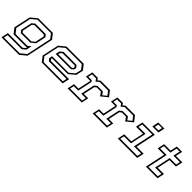

<svg xmlns="http://www.w3.org/2000/svg" viewBox="219 -2075 3601 3601"><g transform="rotate(45 2019.0 -275.0)"><path d="M-12.5 200 17.5 59H405L454 18.5L460 -10L448 0H108L27 -103L98 -437L222.5 -540H610.5L692 -437L578 97L453.5 200ZM23.5 170.5H441.5L553.5 77.5L659 -421.5L589 -511H231.5L125 -423L60.5 -120L131 -30.5H445.5L506 -80L482.5 31.5L412 89.5H41ZM188.5 -111.5 150 -160 197.5 -383.5 254.5 -430H531.5L570.5 -381.5L527.5 -181.5L442 -111.5ZM207 -141.5H438L498.5 -191.5L536 -368.5L511.5 -399H261.5L224.5 -368.5L183 -172Z M1429 -540 1510 -437 1479.5 -294.5 1355 -191.5H936.5L932 -172L956 -141.5H1440L1410 0H857L776 -103L847 -437L972 -540ZM1407.5 -510H980L872 -420.5L807.5 -117.5L877 -29.5H1384.5L1401.5 -110.5H934L897 -157.5L910.5 -220.5H1347.5L1452 -306.5L1476.5 -422.5ZM1350 -429 1387 -382.5 1377.5 -337 1331 -298H927L944.5 -380.5L1003 -429ZM1330 -398.5H1011L974 -368L965.5 -328H1325L1350.5 -349L1354.5 -368Z M1542 0 1572 -141H1689L1742.5 -391.5L1736.5 -399H1628L1658 -540H1804.5L1830 -500L1877 -540H2124.5L2210.5 -430.5L2079 -324.5L2026 -398.5H1916L1879 -368L1830.5 -140.5H1947.5L1917.5 0ZM1577.5 -30H1895.5L1912.5 -110.5H1793.5L1852 -384.5L1905 -428H2049L2092.5 -367.5L2168 -429L2106 -509H1882L1822 -459L1787.5 -509H1679.5L1662.5 -428.5H1753L1774 -399L1712.5 -110.5H1594.5Z M2207 0 2237 -141H2354L2407.5 -391.5L2401.5 -399H2293L2323 -540H2469.5L2495 -500L2542 -540H2789.5L2875.5 -430.5L2744 -324.5L2691 -398.5H2581L2544 -368L2495.5 -140.5H2612.5L2582.5 0ZM2242.5 -30H2560.5L2577.5 -110.5H2458.5L2517 -384.5L2570 -428H2714L2757.5 -367.5L2833 -429L2771 -509H2547L2487 -459L2452.5 -509H2344.5L2327.5 -428.5H2418L2439 -399L2377.5 -110.5H2259.5Z M3170.5 -618.5 3198 -750H3359L3331.5 -618.5ZM3209.5 -646.5H3303.5L3320.5 -724.5H3226.5ZM2872.5 0 2902.5 -141.5H3089L3143.5 -398.5H2957L2987 -540H3314.5L3230 -141.5H3417L3387 0ZM2908.5 -30H3363L3380.5 -111H3191.5L3276.5 -510.5H3010.5L2993.5 -429.5H3178.5L3111 -111H2926Z M3618 0 3703 -399H3532L3562 -540H3733L3762 -677H3903.5L3874.5 -540H4045L4015 -399H3844.5L3789.5 -141.5H3956.5L3926.5 0ZM3655 -30H3903L3920 -110.5H3753L3820.5 -429.5H3991.5L4009 -510.5H3838L3867 -647H3786L3757 -510.5H3585.5L3568 -429.5H3739.5Z"/></g></svg>

Font: Tourney Expanded Light
Style: Italic
Weight: 300
Width: 7
Italic angle: -12°
Designer: Tyler Finck
Foundry: Etcetera Type Co
Version: Version 1.010; ttfautohint (v1.8.3)